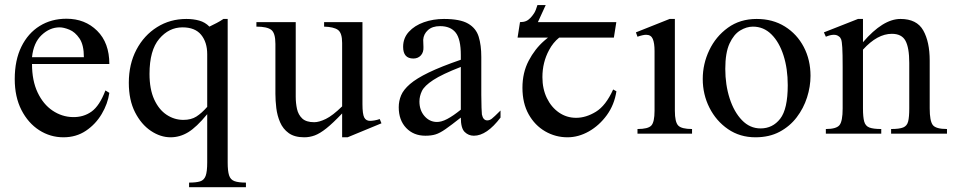

<svg xmlns="http://www.w3.org/2000/svg" viewBox="-20 -536 3857 770"><path d="M402.8 -173.3 418.5 -163.6Q412.1 -119.6 387.9 -78.9Q363.8 -38.1 324.7 -11.7Q285.6 14.6 234.4 14.6Q181.6 14.6 137.2 -13.9Q92.8 -42.5 65.9 -95Q39.1 -147.5 39.1 -218.8Q39.1 -294.4 65.7 -348.6Q92.3 -402.8 139.2 -431.9Q186 -460.9 246.6 -460.9Q320.8 -460.9 369.6 -412.6Q418.5 -364.3 418.5 -279.3H108.4Q108.4 -212.4 130.9 -165Q153.3 -117.7 190.7 -92.5Q228 -67.4 271.5 -66.4Q314.9 -65.4 347.2 -88.6Q379.4 -111.8 402.8 -173.3ZM108.4 -306.6H316.4Q316.4 -356 298.8 -381.8Q281.2 -407.7 258.3 -417Q235.4 -426.3 219.2 -426.3Q179.7 -426.3 147 -395.5Q114.3 -364.7 108.4 -306.6Z M966.3 214.8H738.3V196.3Q766.6 196.3 782.5 191.4Q798.3 186.5 804.7 169.4Q811 152.3 811 115.7V-78.1Q768.1 -25.9 734.6 -5.6Q701.2 14.6 664.1 14.6Q623.5 14.6 585 -11.2Q546.4 -37.1 521.5 -85.9Q496.6 -134.8 496.6 -204.1Q496.6 -278.8 527.1 -336.7Q557.6 -394.5 609.9 -427.2Q662.1 -460 727.5 -460Q755.4 -460 779.1 -453.4Q802.7 -446.8 819.8 -429.2Q834.5 -436.5 848.9 -443.8Q863.3 -451.2 876 -460H893.1V115.7Q893.1 149.9 898.7 167.2Q904.3 184.6 920.2 190.4Q936 196.3 966.3 196.3ZM811 -107.4V-318.8Q811 -366.7 786.6 -396.5Q762.2 -426.3 711.9 -426.3Q657.7 -426.3 618.7 -380.4Q579.6 -334.5 579.6 -239.7Q579.6 -178.2 598.4 -137.2Q617.2 -96.2 648.2 -75.7Q679.2 -55.2 715.3 -55.2Q746.6 -55.2 767.6 -68.6Q788.6 -82 811 -107.4Z M1509.8 -41.5 1374 14.6H1352.1V-81.1Q1314.5 -41.5 1288.6 -21Q1262.7 -0.5 1242.2 7.1Q1221.7 14.6 1200.2 14.6Q1161.1 14.6 1137.9 -2.2Q1114.7 -19 1103.3 -45.7Q1091.8 -72.3 1088.1 -102.5Q1084.5 -132.8 1084.5 -159.7V-359.9Q1084.5 -403.8 1067.6 -416.5Q1050.8 -429.2 1008.3 -429.2V-447.3H1166V-147.9Q1166 -122.6 1171.1 -99.1Q1176.3 -75.7 1192.1 -60.8Q1208 -45.9 1240.2 -45.9Q1259.8 -45.9 1286.9 -59.1Q1314 -72.3 1352.1 -109.4V-363.8Q1352.1 -404.3 1335 -416.3Q1317.9 -428.2 1279.8 -429.2V-447.3H1433.6V-118.7Q1433.6 -78.6 1440.7 -64.9Q1447.8 -51.3 1463.9 -51.3Q1470.7 -51.3 1481.4 -53Q1492.2 -54.7 1502.9 -58.6Z M1987.3 -92.8V-64.5Q1932.1 8.3 1880.4 8.3Q1858.9 8.3 1843.5 -6.8Q1828.1 -22 1828.1 -64.5Q1789.1 -33.7 1766.6 -18.1Q1744.1 -2.4 1727.1 2.9Q1710 8.3 1686 8.3Q1638.7 8.3 1608.9 -22.9Q1579.1 -54.2 1579.1 -106Q1579.1 -130.9 1588.6 -153.6Q1598.1 -176.3 1624 -198.7Q1649.9 -221.2 1699.2 -245.1Q1748.5 -269 1828.1 -296.4V-314.9Q1828.1 -378.9 1807.6 -405Q1787.1 -431.2 1744.6 -431.2Q1713.9 -431.2 1696.3 -415.3Q1678.7 -399.4 1677.2 -376.5L1678.2 -347.2Q1679.2 -326.2 1667.7 -313.7Q1656.2 -301.3 1637.7 -301.3Q1596.7 -301.3 1596.7 -348.1Q1596.7 -383.3 1619.6 -408.4Q1642.6 -433.6 1679.9 -446.8Q1717.3 -460 1760.3 -460Q1825.2 -460 1857.2 -441.4Q1889.2 -422.9 1899.7 -388.9Q1910.2 -355 1910.2 -307.6V-155.3Q1910.2 -124 1911.1 -104Q1912.1 -84 1912.6 -77.1Q1917.5 -53.2 1934.1 -53.2Q1943.4 -53.2 1951.9 -59.6Q1960.4 -65.9 1987.3 -92.8ZM1828.1 -96.2V-267.6Q1752.9 -238.3 1717.5 -215.1Q1682.1 -191.9 1672.1 -171.1Q1662.1 -150.4 1662.1 -128.9Q1662.1 -94.2 1681.9 -71Q1701.7 -47.9 1730 -46.9Q1749 -45.9 1773.2 -58.6Q1797.4 -71.3 1828.1 -96.2Z M2137.2 -447.3H2451.7L2441.9 -385.3H2222.7Q2197.8 -365.2 2182.1 -335.4Q2155.3 -286.1 2155.3 -226.6Q2155.3 -179.7 2173.1 -142.8Q2190.9 -106 2221.7 -84.7Q2252.4 -63.5 2290.5 -63.5Q2330.1 -63.5 2369.9 -87.9Q2409.7 -112.3 2439 -177.2L2452.1 -169.9Q2443.8 -115.7 2413.6 -74.2Q2383.3 -32.7 2341.6 -9Q2299.8 14.6 2255.9 14.6Q2207.5 14.6 2166.3 -9.3Q2125 -33.2 2100.1 -77.6Q2075.2 -122.1 2075.2 -184.1Q2075.2 -244.6 2100.1 -292.2Q2125 -339.8 2162.6 -372.6Q2169.9 -379.4 2177.7 -385.3H2055.7L2065.4 -447.3Q2079.1 -447.3 2088.9 -451.2Q2098.6 -455.1 2107.2 -464.1Q2115.7 -473.1 2122.3 -483.4Q2128.9 -493.7 2135.3 -515.6H2168.5Z M2755.4 0H2536.6V-18.6Q2579.1 -18.6 2592 -32.5Q2605 -46.4 2605 -91.8V-331.1Q2605 -363.3 2597.9 -379.9Q2590.8 -396.5 2571.3 -396.5Q2558.6 -396.5 2536.6 -388.7L2530.3 -406.2L2665.5 -460H2686.5V-91.8Q2686.5 -46.4 2700 -32.5Q2713.4 -18.6 2755.4 -18.6Z M3230.5 -231.9Q3230.5 -189 3216.6 -145.3Q3202.6 -101.6 3175 -65.4Q3147.5 -29.3 3106.2 -7.3Q3064.9 14.6 3009.8 14.6Q2947.3 14.6 2899.7 -18.1Q2852.1 -50.8 2825.2 -104Q2798.3 -157.2 2798.3 -219.2Q2798.3 -279.8 2824.5 -334.7Q2850.6 -389.6 2899.2 -424.8Q2947.8 -460 3014.6 -460Q3079.1 -460 3127.7 -429.7Q3176.3 -399.4 3203.4 -347.7Q3230.5 -295.9 3230.5 -231.9ZM3139.2 -194.3Q3139.2 -260.7 3122.1 -314Q3105 -367.2 3073.7 -398.2Q3042.5 -429.2 2999.5 -429.2Q2974.1 -429.2 2948.5 -413.8Q2922.9 -398.4 2905.8 -361.6Q2888.7 -324.7 2888.7 -259.8Q2888.7 -195.8 2906.2 -141.4Q2923.8 -86.9 2955.6 -54Q2987.3 -21 3030.3 -21Q3078.6 -21 3108.9 -59.8Q3139.2 -98.6 3139.2 -194.3Z M3777.8 0H3553.7V-18.6Q3586.9 -18.6 3602.3 -24.9Q3617.7 -31.2 3622.1 -49.1Q3626.5 -66.9 3626.5 -101.1V-283.7Q3626.5 -344.7 3611.3 -372.6Q3596.2 -400.4 3556.6 -400.4Q3498.5 -400.4 3440.9 -336.9V-101.1Q3440.9 -66.4 3445.8 -48.6Q3450.7 -30.8 3466.3 -24.7Q3481.9 -18.6 3514.2 -18.6V0H3292V-18.6Q3334 -18.6 3346.7 -34.2Q3359.4 -49.8 3359.4 -101.1V-267.6Q3359.4 -320.8 3357.9 -345.5Q3356.4 -370.1 3353.3 -378.2Q3350.1 -386.2 3344.7 -389.6Q3328.1 -403.8 3292 -388.7L3284.2 -406.2L3420.9 -460H3440.9V-366.7Q3521 -460 3591.3 -460Q3656.7 -460 3682.6 -414.1Q3708.5 -368.2 3708.5 -293V-101.1Q3708.5 -51.3 3720.7 -34.9Q3732.9 -18.6 3777.8 -18.6Z"/></svg>

Font: BabelStone Englisc
Style: Regular
Weight: 400
Designer: Andrew West
Foundry: BabelStone
Version: Version 1.000 June 24, 2023